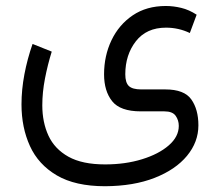

<svg xmlns="http://www.w3.org/2000/svg" viewBox="-20 -379 738 645"><path d="M333 246.6Q232.9 246.6 170.9 210.2Q108.9 173.8 80.6 111.6Q52.2 49.3 52.2 -28.3Q52.2 -77.6 62 -129.4Q71.8 -181.2 89.4 -231.4L153.8 -205.6Q140.1 -161.6 131.1 -115.2Q122.1 -68.8 122.1 -25.4Q122.1 31.7 142.8 76.7Q163.6 121.6 210 147.5Q256.3 173.3 333 173.3Q400.9 173.3 457 156Q513.2 138.7 546.9 109.4Q580.6 80.1 580.6 43.9Q580.6 24.9 570.1 10Q559.6 -4.9 532.2 -4.9H453.1Q383.8 -4.9 356.7 -39.1Q329.6 -73.2 329.6 -129.4Q329.6 -191.4 354.5 -243.7Q379.4 -295.9 425.8 -327.4Q472.2 -358.9 537.1 -358.9Q562.5 -358.9 588.9 -352.5Q615.2 -346.2 640.6 -329.6L617.7 -268.1Q580.1 -286.1 537.6 -286.1Q472.2 -286.1 436.5 -240.5Q400.9 -194.8 400.9 -129.4Q400.9 -101.6 412.8 -90.1Q424.8 -78.6 454.6 -78.6H535.6Q599.1 -78.6 622.8 -44.9Q646.5 -11.2 646.5 42Q646.5 98.1 608.2 144.5Q569.8 190.9 499.5 218.5Q429.2 246.1 333 246.6Z"/></svg>

Font: Vazirmatn UI FD Light
Style: Regular
Weight: 300
Designer: Saber Rastikerdar
Foundry: Saber Rastikerdar
Version: Version 33.003